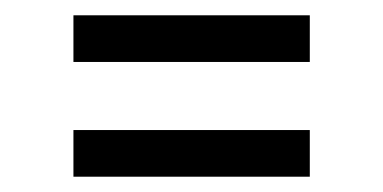

<svg xmlns="http://www.w3.org/2000/svg" viewBox="-20 -440 501 251"><path d="M385 -359H76V-420H385ZM385 -209H76V-270H385Z"/></svg>

Font: Strong
Style: Regular
Weight: 400
Designer: Roman Shchyukin (Gaslight Type Foundry)
Foundry: Cyreal (www.cyreal.org)
Version: Version 1.001